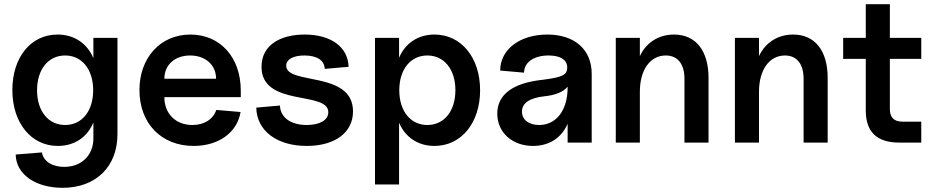

<svg xmlns="http://www.w3.org/2000/svg" viewBox="-20 -681 4446 917"><path d="M279 216C438 216 541 115 541 -40V-500H426V-403C397 -473 335 -516 255 -516C127 -516 39 -407 39 -251C39 -94 129 16 256 16C336 16 397 -26 426 -96V-20C426 61 369 116 287 116C229 116 188 90 180 47L55 57C56 150 148 216 279 216ZM291 -84C211 -84 157 -150 157 -250C157 -350 211 -416 291 -416C371 -416 425 -350 425 -250C425 -150 371 -84 291 -84Z M905 16C1024 16 1113 -48 1129 -146L1013 -156C998 -111 955 -84 899 -84C819 -84 765 -138 765 -217H1130V-248C1130 -407 1032 -516 889 -516C747 -516 646 -406 646 -251C646 -91 751 16 905 16ZM1012 -305H765C765 -371 815 -416 888 -416C961 -416 1012 -371 1012 -305Z M1445 16C1580 16 1666 -48 1666 -149C1666 -345 1347 -273 1347 -367C1347 -399 1383 -416 1434 -416C1491 -416 1529 -395 1531 -352L1645 -362C1642 -458 1559 -516 1435 -516C1318 -516 1229 -465 1229 -362C1229 -168 1548 -249 1548 -145C1548 -106 1505 -84 1445 -84C1370 -84 1319 -119 1317 -177L1204 -167C1206 -56 1303 16 1445 16Z M2055 16C2183 16 2273 -94 2273 -250C2273 -406 2183 -516 2055 -516C1976 -516 1915 -474 1886 -405V-500H1771V200H1886V-95C1915 -26 1976 16 2055 16ZM2021 -84C1941 -84 1887 -150 1887 -250C1887 -350 1941 -416 2021 -416C2101 -416 2155 -350 2155 -250C2155 -150 2101 -84 2021 -84Z M2526 16C2604 16 2663 -24 2691 -90V0H2806V-328C2806 -444 2725 -516 2594 -516C2463 -516 2369 -445 2369 -344L2483 -334C2483 -383 2529 -416 2600 -416C2654 -416 2687 -397 2689 -362C2691 -324 2668 -312 2572 -300C2430 -285 2355 -230 2355 -138C2355 -48 2427 16 2526 16ZM2555 -84C2507 -84 2473 -108 2473 -148C2473 -188 2508 -213 2579 -221C2631 -226 2671 -242 2691 -267V-263C2691 -156 2638 -84 2555 -84Z M3249 -305V0H3364V-309C3364 -439 3303 -516 3199 -516C3125 -516 3066 -477 3036 -413V-500H2921V0H3036V-243C3036 -347 3085 -416 3160 -416C3216 -416 3249 -376 3249 -305Z M3818 -305V0H3933V-309C3933 -439 3872 -516 3768 -516C3694 -516 3635 -477 3605 -413V-500H3490V0H3605V-243C3605 -347 3654 -416 3729 -416C3785 -416 3818 -376 3818 -305Z M4275 0H4380V-100H4290C4250 -100 4230 -120 4230 -160V-400H4380V-500H4230V-661H4115V-500H4007V-400H4115V-153C4115 -51 4168 0 4275 0Z"/></svg>

Font: Uncut Sans Semibold
Style: Regular
Weight: 600
Designer: Kasper Nordkvist
Foundry: UNCUT.wtf
Version: Version 1.304;Glyphs 3.2 (3246)